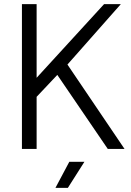

<svg xmlns="http://www.w3.org/2000/svg" viewBox="-20 -720 632 928"><path d="M86 0H157V-252L257 -358L501 0H582L306 -408L564 -700H483L157 -344V-700H86ZM248 188H308L388 62H315Z"/></svg>

Font: Arthouse Owned
Style: Regular
Weight: 400
Designer: Jeremy Tribby
Foundry: Tribby Type
Version: Version 1.000;PS 001.000;hotconv 1.0.88;makeotf.lib2.5.64775